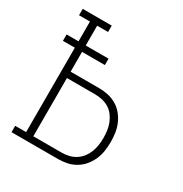

<svg xmlns="http://www.w3.org/2000/svg" viewBox="-171 -863 942 991"><g transform="rotate(30 300.0 -367.5)"><path d="M37 0V-38H102V-541H31V-579H102V-697H37V-735H210V-697H145V-579H281V-541H145V-423H314Q341 -423 367.5 -417.5Q394 -412 417.5 -398.5Q441 -385 458.5 -364Q476 -343 487 -318Q498 -293 502 -266Q506 -239 506 -212Q506 -185 502 -158Q498 -131 487 -106Q476 -81 458.5 -60Q441 -39 417.5 -25Q394 -11 367.5 -5.5Q341 0 314 0ZM145 -38H314Q335 -38 356.5 -43Q378 -48 396.5 -60Q415 -72 428 -89Q441 -106 449 -126.5Q457 -147 460 -168.5Q463 -190 463 -212Q463 -233 460 -255Q457 -277 449 -297Q441 -317 428 -334.5Q415 -352 396.5 -363.5Q378 -375 356.5 -380Q335 -385 314 -385H145Z"/></g></svg>

Font: Iosevka Etoile Extralight
Style: Regular
Weight: 200
Designer: Belleve Invis
Foundry: Belleve Invis
Version: Version 22.1.2; ttfautohint (v1.8.4)